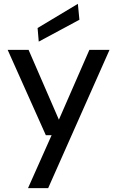

<svg xmlns="http://www.w3.org/2000/svg" viewBox="-20 -761 611 1001"><path d="M126 220 249 -56H219L20 -501H129L287 -137L446 -501H551L231 220ZM182 -544 176 -615 386 -741 394 -658Z"/></svg>

Font: DMSans_18ptMedium
Style: Regular
Weight: 500
Designer: Colophon Foundry, Jonny Pinhorn
Foundry: Colophon Foundry
Version: Version 4.004;gftools[0.9.30]